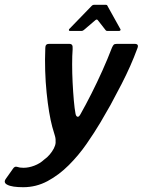

<svg xmlns="http://www.w3.org/2000/svg" viewBox="-122 -655 596 801"><path d="M-25 126Q-48 126 -65 123.5Q-82 121 -93 115Q-109 106 -97 90L-68 49Q-61 38 -51 41Q-45 43 -39 44Q-33 45 -24 45Q-2 45 21.5 36Q45 27 62 11Q75 2 85.5 -10.5Q96 -23 102.5 -35.5Q109 -48 110 -59Q111 -75 107.5 -87Q104 -99 96 -126Q89 -152 83 -188Q77 -224 72.5 -268Q68 -312 66.5 -359.5Q65 -407 67 -455Q67 -472 82 -472H167Q175 -472 178.5 -467.5Q182 -463 181 -449Q179 -424 179 -386.5Q179 -349 181 -309.5Q183 -270 186 -236Q189 -202 193 -181Q195 -170 201 -168Q207 -166 214 -179Q236 -218 259.5 -264.5Q283 -311 305 -360Q327 -409 345 -456Q349 -465 352.5 -468.5Q356 -472 366 -472H440Q459 -472 451 -453Q437 -415 421 -379Q405 -343 385 -304Q365 -265 339 -217Q323 -188 297.5 -145Q272 -102 239 -54.5Q206 -7 165 34Q124 75 76.5 100.5Q29 126 -25 126ZM169 -526Q166 -526 165.5 -529Q165 -532 167 -534L261 -631Q265 -635 270 -635H320Q325 -635 326 -631L380 -534Q382 -532 380.5 -529Q379 -526 375 -526H325Q320 -526 318 -530L286 -571Q282 -576 276 -571L228 -530Q223 -526 219 -526Z"/></svg>

Font: Glory Thin SemiBold
Style: Italic
Weight: 600
Italic angle: -12°
Version: Version 1.011